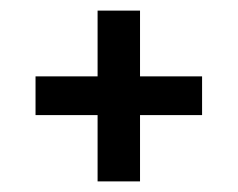

<svg xmlns="http://www.w3.org/2000/svg" viewBox="-20 -489 448 362"><path d="M164 -147V-469H244V-147ZM47 -272V-345H361V-272Z"/></svg>

Font: Bricolage Grotesque 72pt SemiCondensed
Style: Regular
Weight: 400
Width: 4
Designer: Mathieu Triay
Foundry: Atelier Triay
Version: Version 1.001;gftools[0.9.33.dev8+g029e19f]